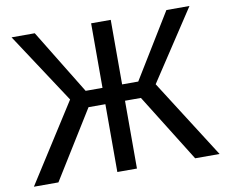

<svg xmlns="http://www.w3.org/2000/svg" viewBox="-78 -808 1064 904"><g transform="rotate(-10 454.0 -355.5)"><path d="M582 -324.2H505.9V0H412.1V-324.2H331.5L130.4 0H13.2L252.4 -375L31.7 -710.9H142.6L331.5 -402.3H412.1V-710.9H505.9V-402.3H583L772 -710.9H882.3L661.6 -375.5L900.9 0H784.2Z"/></g></svg>

Font: RobotoInd
Style: Regular
Weight: 400
Designer: Google
Version: Version 2.001101; 2014